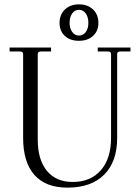

<svg xmlns="http://www.w3.org/2000/svg" viewBox="-20 -848 639 880"><path d="M342 -661Q301 -661 277 -683.5Q253 -706 253 -743Q253 -781 277.5 -804.5Q302 -828 342 -828Q382 -828 406.5 -804.5Q431 -781 431 -743Q431 -706 406.5 -683.5Q382 -661 342 -661ZM385 -743Q385 -770 373 -786.5Q361 -803 342 -803Q323 -803 311 -786.5Q299 -770 299 -743Q299 -718 311 -701.5Q323 -685 342 -685Q361 -685 373 -701Q385 -717 385 -743ZM289 12Q189 12 137.5 -46.5Q86 -105 86 -216V-600Q86 -612 72 -612H24V-630H214V-612H167Q153 -612 153 -600V-208Q153 -116 195 -65Q237 -14 313 -14Q395 -14 442 -67.5Q489 -121 489 -216V-600Q489 -612 475 -612H428V-630H578V-612H531Q517 -612 517 -600V-216Q517 -107 457.5 -47.5Q398 12 289 12Z"/></svg>

Font: Arapey Thin
Style: Regular
Weight: 100
Designer: Eduardo Rodriguez Tunni
Foundry: Eduardo Rodriguez Tunni
Version: Version 4.000;hotconv 1.0.109;makeotfexe 2.5.65596